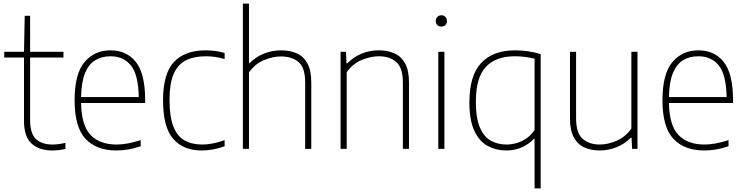

<svg xmlns="http://www.w3.org/2000/svg" viewBox="-20 -828 4143 1068"><path d="M271 9Q197 9 155.2 -29.8Q113.5 -68.5 113.5 -155V-508H3.5V-540H113.5L117.5 -740H147.5V-540H333V-508H147.5V-161Q147.5 -85.5 179.8 -54.8Q212 -24 273 -24Q304 -24 344 -33.5V0.5Q307 9 271 9Z M627 9Q516.5 9 455.8 -55.8Q395 -120.5 395 -270Q395 -417.5 450.2 -482.8Q505.5 -548 594.5 -548Q684.5 -548 736 -483Q787.5 -418 787.5 -270V-255H431Q433.5 -128 485 -76Q536.5 -24 629 -24Q686 -24 762.5 -48.5V-14.5Q726 -2 692.8 3.5Q659.5 9 627 9ZM594.5 -515Q546 -515 510 -493.2Q474 -471.5 453.2 -421.8Q432.5 -372 431 -288H752Q749.5 -413.5 708 -464.2Q666.5 -515 594.5 -515Z M1102 9Q999.5 9 943.2 -55.8Q887 -120.5 887 -270Q887 -419.5 948 -483.8Q1009 -548 1124.5 -548Q1150 -548 1177.5 -544.5Q1205 -541 1229.5 -533.5V-499.5Q1176.5 -515 1125.5 -515Q1058 -515 1013 -491.8Q968 -468.5 945.5 -415.5Q923 -362.5 923 -272Q923 -180.5 943.8 -126Q964.5 -71.5 1005.2 -47.8Q1046 -24 1105.5 -24Q1132 -24 1162.5 -29.8Q1193 -35.5 1229.5 -48.5V-14.5Q1165.5 9 1102 9Z M1331 0V-808H1365V-476.5H1368Q1403.5 -512.5 1449 -530.2Q1494.5 -548 1544.5 -548Q1593.5 -548 1631.2 -531Q1669 -514 1690.2 -475Q1711.5 -436 1711.5 -369.5V0H1677.5V-370Q1677.5 -451.5 1640.5 -482.8Q1603.5 -514 1543 -514Q1499 -514 1449.8 -494.2Q1400.5 -474.5 1365 -426V0Z M1874.5 0V-540H1904.5L1907.5 -475.5H1911.5Q1984 -548 2087.5 -548Q2137 -548 2174.8 -530.8Q2212.5 -513.5 2233.8 -474.5Q2255 -435.5 2255 -369V0H2221V-369Q2221 -450.5 2184.5 -482.8Q2148 -515 2086.5 -515Q2044.5 -515 1994.5 -495.5Q1944.5 -476 1908.5 -426.5V0Z M2418 0V-540H2452V0ZM2435 -680Q2421.5 -680 2412.8 -688.5Q2404 -697 2404 -711Q2404 -725.5 2412.8 -734.2Q2421.5 -743 2435 -743Q2448.5 -743 2457.2 -734.2Q2466 -725.5 2466 -711Q2466 -697 2457.2 -688.5Q2448.5 -680 2435 -680Z M2953.5 220V-56.5H2950.5Q2925.5 -29 2886 -10Q2846.5 9 2795.5 9Q2739.5 9 2693 -16Q2646.5 -41 2618.8 -99.8Q2591 -158.5 2591 -259Q2591 -408 2656.8 -478Q2722.5 -548 2845.5 -548Q2882 -548 2919 -542.5Q2956 -537 2987.5 -527V220ZM2797.5 -24Q2841.5 -24 2883.8 -43.8Q2926 -63.5 2953.5 -104.5V-501.5Q2932.5 -507 2903.5 -511Q2874.5 -515 2843.5 -515Q2738 -515 2682.5 -455.8Q2627 -396.5 2627 -263Q2627 -170 2649.8 -118Q2672.5 -66 2711 -45Q2749.5 -24 2797.5 -24Z M3315.5 9Q3267.5 9 3230.2 -8Q3193 -25 3171.8 -64.2Q3150.5 -103.5 3150.5 -169.5V-540H3184.5V-169Q3184.5 -87.5 3221.2 -55.8Q3258 -24 3316.5 -24Q3359.5 -24 3408.2 -44.2Q3457 -64.5 3492 -112.5V-540H3526V0H3496L3493 -62H3489Q3454 -26.5 3408.8 -8.8Q3363.5 9 3315.5 9Z M3897 9Q3786.5 9 3725.8 -55.8Q3665 -120.5 3665 -270Q3665 -417.5 3720.2 -482.8Q3775.5 -548 3864.5 -548Q3954.5 -548 4006 -483Q4057.5 -418 4057.5 -270V-255H3701Q3703.5 -128 3755 -76Q3806.5 -24 3899 -24Q3956 -24 4032.5 -48.5V-14.5Q3996 -2 3962.8 3.5Q3929.5 9 3897 9ZM3864.5 -515Q3816 -515 3780 -493.2Q3744 -471.5 3723.2 -421.8Q3702.5 -372 3701 -288H4022Q4019.5 -413.5 3978 -464.2Q3936.5 -515 3864.5 -515Z"/></svg>

Font: Encode Sans Th
Style: Regular
Weight: 100
Designer: Multiple Designers
Foundry: Impallari Type
Version: Version 3.002; ttfautohint (v1.8.3) -l 8 -r 50 -G 200 -x 14 